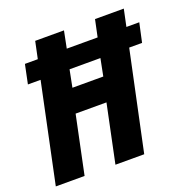

<svg xmlns="http://www.w3.org/2000/svg" viewBox="-127 -834 931 953"><g transform="rotate(-20 338.0 -357.0)"><path d="M253 -432 271 -523H434L416 -432ZM8 0H160L224 -306H387L323 0H475L586 -523H654L676 -624H608L627 -714H475L456 -624H293L311 -714H159L140 -624H72L51 -523H118Z"/></g></svg>

Font: Noto Sans Display SemiCondensed Extra
Style: Italic
Weight: 800
Width: 4
Italic angle: -12°
Designer: Monotype Design Team
Foundry: Monotype Imaging Inc.
Version: Version 1.900